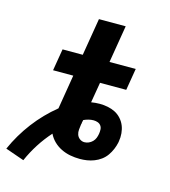

<svg xmlns="http://www.w3.org/2000/svg" viewBox="-180 -831 901 1019"><g transform="rotate(15 270.0 -321.5)"><path d="M43 92 -60 56Q-24 -25 29.5 -95.5Q83 -166 152 -222L183 -410H72L92 -530H203L237 -735H384L350 -530H494L474 -410H330L311 -298Q323 -300 335 -301Q347 -302 358 -302Q381 -302 403 -297.5Q425 -293 443.5 -283.5Q462 -274 476.5 -258Q491 -242 499 -222.5Q507 -203 509 -180.5Q511 -158 507 -135Q507 -134 506.5 -132.5Q506 -131 506 -129Q502 -110 494 -91Q486 -72 474 -55Q462 -38 445 -25.5Q428 -13 408.5 -5.5Q389 2 369.5 5Q350 8 331 8Q303 8 277 3Q251 -2 227.5 -13.5Q204 -25 185.5 -43Q167 -61 156 -84Q121 -45 92.5 -0.5Q64 44 43 92ZM331 -84Q343 -84 354.5 -89Q366 -94 375 -103Q384 -112 388.5 -123.5Q393 -135 395 -147Q397 -159 396.5 -171Q396 -183 389.5 -192Q383 -201 372 -205Q361 -209 349 -209Q335 -209 321.5 -205.5Q308 -202 295 -196L292 -182Q292 -179 291.5 -176Q291 -173 290 -171Q288 -156 286.5 -141.5Q285 -127 289.5 -114Q294 -101 305.5 -92.5Q317 -84 331 -84Z"/></g></svg>

Font: Iosevka Curly Heavy Extended
Style: Italic
Weight: 900
Width: 7
Italic angle: -9°
Monospace: yes
Designer: Belleve Invis
Foundry: Belleve Invis
Version: Version 11.1.0; ttfautohint (v1.8.3)